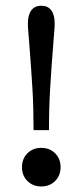

<svg xmlns="http://www.w3.org/2000/svg" viewBox="-20 -651 293 682"><path d="M83.9 -496.8Q82.3 -520.2 80.6 -537.5Q79 -554.8 79 -566.9Q79 -597.6 91.1 -614.1Q103.2 -630.6 126.6 -630.6Q150 -630.6 162.1 -614.5Q174.2 -598.4 174.2 -567.7Q174.2 -555.6 172.6 -537.9Q171 -520.2 169.4 -496.8Q162.1 -404 158.1 -336.3Q154 -268.5 154 -188.7H99.2Q99.2 -268.5 95.2 -336.3Q91.1 -404 83.9 -496.8ZM58.1 -57.3Q58.1 -87.1 77.4 -106.5Q96.8 -125.8 126.6 -125.8Q156.5 -125.8 175.8 -106.5Q195.2 -87.1 195.2 -57.3Q195.2 -27.4 175.8 -8.1Q156.5 11.3 126.6 11.3Q96.8 11.3 77.4 -8.1Q58.1 -27.4 58.1 -57.3Z"/></svg>

Font: Playfair Micro SmCond SmLight
Style: Regular
Weight: 360
Width: 4
Designer: Claus Eggers Sørensen
Foundry: Claus Eggers Sørensen
Version: Version 2.100;Glyphs 3.2 (3219)